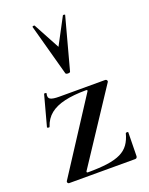

<svg xmlns="http://www.w3.org/2000/svg" viewBox="-138 -803 682 876"><g transform="rotate(-20 202.5 -365.0)"><path d="M36 -12 265 -365Q269 -372 260 -372Q200 -372 156.5 -362Q113 -352 86 -330.5Q59 -309 47 -272Q46 -269 40 -270.5Q34 -272 35 -274L75 -422Q76 -424 82 -423Q88 -422 86 -419Q81 -399 93 -392.5Q105 -386 135 -386Q173 -386 229 -386Q285 -386 359 -386Q363 -386 366 -382Q369 -378 367 -374L136 -24Q133 -17 141 -17Q197 -17 236 -22.5Q275 -28 300.5 -40.5Q326 -53 341 -74Q356 -95 364 -126Q365 -128 370.5 -128Q376 -128 376 -126L374 -11Q374 -7 371.5 -3.5Q369 0 364 0Q316 0 260 0Q204 0 148 0Q92 0 43 0Q39 0 36.5 -4Q34 -8 36 -12ZM130 -726Q129 -729 134.5 -730Q140 -731 141 -729L210 -601L278 -729Q280 -731 285 -730Q290 -729 288 -726L221 -477Q220 -472 210 -472Q200 -472 198 -477Z"/></g></svg>

Font: Cormorant SemiBold
Style: Regular
Weight: 600
Designer: Christian Thalmann (Catharsis Fonts)
Foundry: Catharsis Fonts
Version: Version 4.000